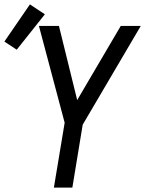

<svg xmlns="http://www.w3.org/2000/svg" viewBox="-43 -853 663 873"><path d="M202 0 251 -295 134 -735H225L308 -398L506 -735H597L333 -286L286 0ZM33 -627 -23 -664 93 -833 161 -788Z"/></svg>

Font: Iosevka SS04 Extended
Style: Italic
Weight: 400
Width: 7
Italic angle: -9°
Monospace: yes
Designer: Belleve Invis
Foundry: Belleve Invis
Version: Version 19.0.0; ttfautohint (v1.8.4)